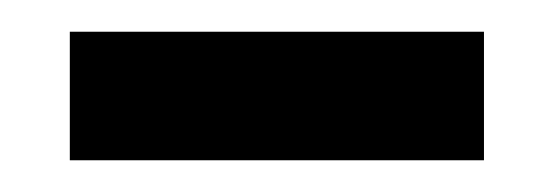

<svg xmlns="http://www.w3.org/2000/svg" viewBox="-20 -333 350 121"><path d="M24 -232V-313H285V-232Z"/></svg>

Font: Noto Serif Kannada Medium
Style: Regular
Weight: 500
Version: Version 2.003